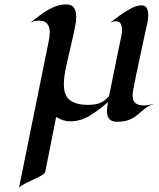

<svg xmlns="http://www.w3.org/2000/svg" viewBox="-20 -548 726 878"><path d="M685.5 -73.7Q659.2 -64.9 642.1 -51Q625 -37.1 609.1 -23.4Q593.3 -9.8 571.8 -0.5Q550.3 8.8 514.6 8.8Q469.2 8.8 469.2 -39.6Q469.2 -49.8 470.7 -60.5Q472.2 -71.3 474.1 -81.5Q439.9 -50.3 395 -21.7Q350.1 6.8 301.3 6.8Q267.6 6.8 236.8 -13.2L187 237.8Q185.5 245.6 169.4 254.6Q153.3 263.7 132.1 273.4Q110.8 283.2 92.3 292.7Q73.7 302.2 66.9 310.5L203.1 -361.3Q205.1 -370.6 206.3 -380.4Q207.5 -390.1 207.5 -399.9Q207.5 -424.8 196 -439.2Q184.6 -453.6 158.2 -453.6Q136.7 -453.6 118.7 -444.8Q141.1 -462.4 167.5 -481.7Q193.8 -501 222.9 -514.4Q252 -527.8 281.7 -527.8Q308.6 -527.8 318.6 -512Q328.6 -496.1 328.6 -472.2Q328.6 -449.7 323.7 -427.5Q318.8 -405.3 314.5 -383.3Q308.1 -353 298.1 -312.3Q288.1 -271.5 280 -231.4Q272 -191.4 272 -162.6Q272 -109.4 301.3 -88.9Q330.6 -68.4 380.4 -68.4Q412.1 -68.4 434.3 -75.9Q456.5 -83.5 478.5 -107.9L536.1 -390.1Q538.1 -401.4 538.1 -412.1Q538.1 -426.8 532.2 -438.7Q526.4 -450.7 509.3 -450.7Q502.9 -450.7 496.6 -449Q490.2 -447.3 484.4 -444.8Q500.5 -457.5 525.9 -476.1Q551.3 -494.6 578.1 -509Q605 -523.4 625.5 -523.4Q645 -523.4 651.4 -510.3Q657.7 -497.1 657.7 -480.5Q657.7 -457.5 652.1 -435.1Q646.5 -412.6 642.1 -390.1Q629.4 -328.1 615.7 -266.6Q602.1 -205.1 590.3 -143.1Q588.4 -135.3 587.4 -127.2Q586.4 -119.1 586.4 -110.8Q586.4 -85.4 600.1 -75.7Q613.8 -65.9 637.7 -65.9Q649.9 -65.9 661.9 -68.4Q673.8 -70.8 685.5 -73.7Z"/></svg>

Font: Lugrasimo
Style: Regular
Weight: 400
Designer: The DocRepair Project, Astigmatic (AOETI)
Foundry: Google
Version: Version 1.001